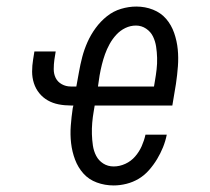

<svg xmlns="http://www.w3.org/2000/svg" viewBox="-20 -558 640 586"><path d="M327 8Q300 8 275.5 -1Q251 -10 234.5 -28.5Q218 -47 209 -71Q200 -95 197 -121Q194 -147 196 -174Q198 -201 202 -228L204 -236H196Q177 -236 159 -239.5Q141 -243 126 -251.5Q111 -260 100 -273.5Q89 -287 83.5 -304Q78 -321 78 -339.5Q78 -358 81 -376L85 -401H150L146 -376Q144 -362 144 -347Q144 -332 150 -320Q156 -308 168.5 -301Q181 -294 196 -294H213L221 -338Q225 -361 231 -384Q237 -407 247 -429.5Q257 -452 272 -472.5Q287 -493 306.5 -508.5Q326 -524 349.5 -531Q373 -538 396 -538Q423 -538 447 -528.5Q471 -519 487 -500.5Q503 -482 511.5 -457.5Q520 -433 522.5 -407.5Q525 -382 523 -355.5Q521 -329 517 -302L506 -236H269L266 -218Q263 -201 261.5 -183.5Q260 -166 260.5 -148.5Q261 -131 263.5 -114Q266 -97 273.5 -82.5Q281 -68 295 -59Q309 -50 327 -50Q345 -50 362.5 -58Q380 -66 392.5 -80.5Q405 -95 412.5 -112Q420 -129 424 -147H489Q485 -127 477.5 -108.5Q470 -90 459.5 -72.5Q449 -55 435 -39Q421 -23 403.5 -12.5Q386 -2 366 3Q346 8 327 8ZM279 -294H450L453 -312Q456 -329 458 -346.5Q460 -364 459.5 -381.5Q459 -399 456.5 -415.5Q454 -432 447 -446.5Q440 -461 426 -470.5Q412 -480 395 -480Q378 -480 362.5 -472.5Q347 -465 335 -452Q323 -439 314.5 -423.5Q306 -408 300.5 -392.5Q295 -377 291 -361Q287 -345 284 -328Z"/></svg>

Font: Iosevka Slab LtExObl
Style: Regular
Weight: 300
Width: 7
Italic angle: -9°
Monospace: yes
Designer: Belleve Invis
Foundry: Belleve Invis
Version: Version 11.1.0; ttfautohint (v1.8.3)